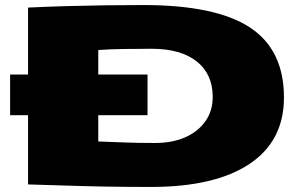

<svg xmlns="http://www.w3.org/2000/svg" viewBox="-20 -730 1188 760"><path d="M20 -274V-435H91V-700Q176 -704 250 -706Q324 -708 396 -709Q468 -710 547 -710Q834 -710 969 -621.5Q1104 -533 1104 -344Q1104 -172 967.5 -81Q831 10 577 10Q476 10 394 8.5Q312 7 238.5 4.5Q165 2 91 0V-274ZM593 -164Q662 -164 713 -186.5Q764 -209 793 -250Q822 -291 822 -346Q822 -437 758.5 -487Q695 -537 580 -537Q517 -537 463 -536Q409 -535 369 -532V-435H564V-274H369V-170Q426 -168 476.5 -166Q527 -164 593 -164Z"/></svg>

Font: Georama Extra Expanded ExtraBold
Style: Regular
Weight: 800
Width: 8
Designer: Jean-Baptiste Levee
Foundry: Production Type
Version: Version 1.000